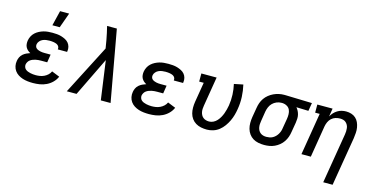

<svg xmlns="http://www.w3.org/2000/svg" viewBox="-89 -1230 3778 1919"><g transform="rotate(15 1800.0 -270.5)"><path d="M259 8Q231 8 204 5Q177 2 152 -6Q127 -14 105 -28Q83 -42 68 -63Q53 -84 47.5 -110.5Q42 -137 47 -165Q50 -184 59 -203Q68 -222 84 -236Q100 -250 119 -259Q138 -268 157 -274Q141 -282 128.5 -293.5Q116 -305 108 -320Q100 -335 98.5 -353.5Q97 -372 100 -390Q104 -413 115 -434.5Q126 -456 144 -472.5Q162 -489 183.5 -500Q205 -511 227.5 -517.5Q250 -524 273 -526Q296 -528 319 -528Q342 -528 365.5 -526Q389 -524 411 -517.5Q433 -511 453.5 -500.5Q474 -490 488 -473.5Q502 -457 508 -434.5Q514 -412 510 -388L509 -381H413V-384Q415 -395 411 -405.5Q407 -416 398.5 -423Q390 -430 379.5 -434Q369 -438 358 -440Q347 -442 335 -443Q323 -444 312 -444Q294 -444 276 -441.5Q258 -439 241 -431.5Q224 -424 211 -409Q198 -394 195 -377Q193 -365 196 -354Q199 -343 207.5 -335.5Q216 -328 227 -323.5Q238 -319 249 -316.5Q260 -314 271.5 -313Q283 -312 295 -312H357L344 -229H282Q268 -229 254 -228Q240 -227 226 -224Q212 -221 198.5 -216Q185 -211 172.5 -202.5Q160 -194 152 -181Q144 -168 141 -154Q139 -140 143.5 -126.5Q148 -113 158 -104Q168 -95 181.5 -89.5Q195 -84 209 -81Q223 -78 237 -76.5Q251 -75 266 -75Q287 -75 308.5 -78.5Q330 -82 350.5 -91.5Q371 -101 388.5 -117Q406 -133 415 -154L497 -121Q483 -88 456.5 -61.5Q430 -35 396.5 -19Q363 -3 328 2.5Q293 8 259 8ZM298 -600 336 -756H430L374 -600Z M608 0 872 -513 858 -597Q851 -632 844 -666.5Q837 -701 828 -735H929L1061 0H960L904 -402L709 0Z M1459 8Q1431 8 1404 5Q1377 2 1352 -6Q1327 -14 1305 -28Q1283 -42 1268 -63Q1253 -84 1247.5 -110.5Q1242 -137 1247 -165Q1250 -184 1259 -203Q1268 -222 1284 -236Q1300 -250 1319 -259Q1338 -268 1357 -274Q1341 -282 1328.5 -293.5Q1316 -305 1308 -320Q1300 -335 1298.5 -353.5Q1297 -372 1300 -390Q1304 -413 1315 -434.5Q1326 -456 1344 -472.5Q1362 -489 1383.5 -500Q1405 -511 1427.5 -517.5Q1450 -524 1473 -526Q1496 -528 1519 -528Q1542 -528 1565.5 -526Q1589 -524 1611 -517.5Q1633 -511 1653.5 -500.5Q1674 -490 1688 -473.5Q1702 -457 1708 -434.5Q1714 -412 1710 -388L1709 -381H1613V-384Q1615 -395 1611 -405.5Q1607 -416 1598.5 -423Q1590 -430 1579.5 -434Q1569 -438 1558 -440Q1547 -442 1535 -443Q1523 -444 1512 -444Q1494 -444 1476 -441.5Q1458 -439 1441 -431.5Q1424 -424 1411 -409Q1398 -394 1395 -377Q1393 -365 1396 -354Q1399 -343 1407.5 -335.5Q1416 -328 1427 -323.5Q1438 -319 1449 -316.5Q1460 -314 1471.5 -313Q1483 -312 1495 -312H1557L1544 -229H1482Q1468 -229 1454 -228Q1440 -227 1426 -224Q1412 -221 1398.5 -216Q1385 -211 1372.5 -202.5Q1360 -194 1352 -181Q1344 -168 1341 -154Q1339 -140 1343.5 -126.5Q1348 -113 1358 -104Q1368 -95 1381.5 -89.5Q1395 -84 1409 -81Q1423 -78 1437 -76.5Q1451 -75 1466 -75Q1487 -75 1508.5 -78.5Q1530 -82 1550.5 -91.5Q1571 -101 1588.5 -117Q1606 -133 1615 -154L1697 -121Q1683 -88 1656.5 -61.5Q1630 -35 1596.5 -19Q1563 -3 1528 2.5Q1493 8 1459 8Z M2059 8Q2027 8 1997.5 2Q1968 -4 1943 -19Q1918 -34 1901 -57.5Q1884 -81 1876.5 -109.5Q1869 -138 1869 -169Q1869 -200 1874 -231L1908 -436H1861V-520H2019L1969 -217Q1966 -200 1965 -183Q1964 -166 1967 -150Q1970 -134 1977.5 -119.5Q1985 -105 1997.5 -95Q2010 -85 2026 -80.5Q2042 -76 2059 -76Q2081 -76 2102.5 -86.5Q2124 -97 2140 -115Q2156 -133 2167.5 -153.5Q2179 -174 2187 -195.5Q2195 -217 2200.5 -239Q2206 -261 2210 -283Q2219 -340 2216.5 -395.5Q2214 -451 2202 -503L2295 -522Q2309 -462 2312 -398.5Q2315 -335 2304 -270Q2299 -238 2290 -206Q2281 -174 2266.5 -143.5Q2252 -113 2231.5 -84.5Q2211 -56 2184 -34.5Q2157 -13 2124 -2.5Q2091 8 2059 8Z M2651 8Q2620 8 2590 2Q2560 -4 2535.5 -19Q2511 -34 2494 -57.5Q2477 -81 2469 -109.5Q2461 -138 2461 -169Q2461 -200 2466 -231L2483 -331Q2487 -357 2496 -383Q2505 -409 2521.5 -432.5Q2538 -456 2560.5 -474Q2583 -492 2608.5 -504Q2634 -516 2661 -522Q2688 -528 2714 -528H2731L3005 -520L2991 -436L2866 -440Q2878 -426 2887 -408.5Q2896 -391 2900.5 -371.5Q2905 -352 2904 -331Q2903 -310 2900 -289L2883 -189Q2879 -162 2870 -136Q2861 -110 2845 -86Q2829 -62 2806.5 -43.5Q2784 -25 2758 -13Q2732 -1 2705 3.5Q2678 8 2651 8ZM2651 -76Q2667 -76 2684 -79Q2701 -82 2716.5 -90.5Q2732 -99 2744.5 -111.5Q2757 -124 2766 -139Q2775 -154 2780.5 -170Q2786 -186 2788 -203L2805 -303Q2809 -327 2808.5 -351.5Q2808 -376 2799 -396.5Q2790 -417 2770 -429.5Q2750 -442 2726 -444H2709Q2685 -444 2661 -434Q2637 -424 2619 -406Q2601 -388 2591 -364.5Q2581 -341 2577 -317L2561 -217Q2558 -200 2557 -183Q2556 -166 2559 -149.5Q2562 -133 2569.5 -119Q2577 -105 2589.5 -95Q2602 -85 2618 -80.5Q2634 -76 2651 -76Z M3319 215 3405 -303Q3408 -320 3408.5 -336.5Q3409 -353 3407 -369.5Q3405 -386 3397.5 -400Q3390 -414 3378.5 -424.5Q3367 -435 3351 -439.5Q3335 -444 3318 -444Q3295 -444 3271.5 -437Q3248 -430 3229.5 -413Q3211 -396 3201 -373.5Q3191 -351 3187 -329L3133 0H3036L3108 -436H3061V-520H3219L3205 -435Q3216 -456 3232.5 -474Q3249 -492 3269.5 -504.5Q3290 -517 3312.5 -522.5Q3335 -528 3358 -528Q3386 -528 3412 -520Q3438 -512 3457.5 -494.5Q3477 -477 3488 -452.5Q3499 -428 3503.5 -401Q3508 -374 3506 -345.5Q3504 -317 3500 -289L3416 215Z"/></g></svg>

Font: Iosevka HT Medium Extended
Style: Italic
Weight: 500
Width: 7
Italic angle: -9°
Monospace: yes
Designer: Belleve Invis
Foundry: Belleve Invis
Version: Version 32.3.0; ttfautohint (v1.8.4)